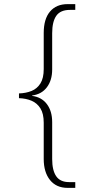

<svg xmlns="http://www.w3.org/2000/svg" viewBox="-20 -780 454 931"><path d="M308 131Q253 131 222.5 93Q192 55 192 -9V-185Q192 -229 176 -254.5Q160 -280 133 -291.5Q106 -303 72 -304V-327Q106 -328 133 -339Q160 -350 176 -375.5Q192 -401 192 -445V-620Q192 -688 222.5 -724Q253 -760 308 -760H345V-732H319Q273 -732 253 -703.5Q233 -675 233 -619V-443Q233 -391 207.5 -357Q182 -323 136 -317V-315Q182 -309 207.5 -275Q233 -241 233 -188V-9Q233 46 252.5 74.5Q272 103 315 103H345V131Z"/></svg>

Font: Noto Serif Kannada ExtraLight
Style: Regular
Weight: 250
Version: Version 2.003